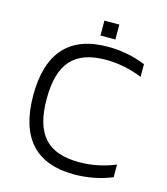

<svg xmlns="http://www.w3.org/2000/svg" viewBox="-119 -896 865 994"><g transform="rotate(15 314.0 -399.0)"><path d="M317 -724H397V-804H317V-724ZM133 -336C133 -525 209 -610 378 -610C446 -610 512 -596 573 -571V-639C509 -665 441 -678 370 -678C165 -678 61 -563 61 -336C61 -109 165 6 370 6C441 6 509 -7 573 -33V-101C511 -75 446 -62 378 -62C209 -62 133 -147 133 -336Z"/></g></svg>

Font: Maven Pro
Style: Regular
Weight: 400
Designer: Joe Prince
Foundry: Joe Prince
Version: Version 1.003